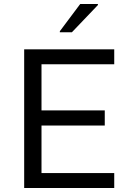

<svg xmlns="http://www.w3.org/2000/svg" viewBox="-20 -933 643 953"><path d="M100 0V-688H547V-614H186V-385H500V-310H186V-74H547V0ZM277 -773V-778L378 -913H466V-908L337 -773Z"/></svg>

Font: Saira Thin
Style: Regular
Weight: 400
Version: Version 1.101